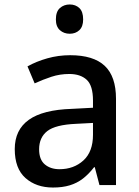

<svg xmlns="http://www.w3.org/2000/svg" viewBox="-20 -828 621 859"><path d="M217 11Q142 11 94 -31.5Q46 -74 46 -161Q46 -247 109 -292Q172 -337 302 -341L396 -346V-378Q396 -445 368 -471Q340 -497 290 -497Q248 -497 210 -484.5Q172 -472 135 -455L103 -531Q142 -553 191.5 -567Q241 -581 294 -581Q398 -581 448.5 -533.5Q499 -486 499 -386V0H425L404 -80H401Q377 -49 351 -29Q325 -9 292.5 1Q260 11 217 11ZM246 -71Q310 -71 353 -110Q396 -149 396 -225V-278L320 -274Q228 -270 191.5 -241.5Q155 -213 155 -160Q155 -114 180.5 -92.5Q206 -71 246 -71ZM292 -677Q266 -677 248 -693Q230 -709 230 -741Q230 -776 248 -792Q266 -808 292 -808Q318 -808 335 -792Q352 -776 352 -741Q352 -709 335 -693Q318 -677 292 -677Z"/></svg>

Font: Menbere
Style: Regular
Weight: 400
Designer: Aleme Tadesse
Foundry: Sorkin Type Co
Version: Version 1.000